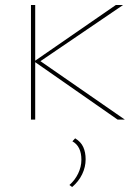

<svg xmlns="http://www.w3.org/2000/svg" viewBox="-20 -479 542 769"><path d="M480 0H451L121 -230V0H104V-459H121V-236L444 -459H473L142 -234ZM323 159Q323 190 309 219Q295 248 269 270L258 262Q280 243 293 216Q306 189 306 161Q306 107 270 87L281 75Q304 89 313.5 110Q323 131 323 159Z"/></svg>

Font: Ysabeau SC Thin
Style: Regular
Weight: 200
Designer: Christian Thalmann (Catharsis Fonts)
Version: Version 0.003